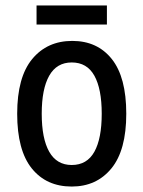

<svg xmlns="http://www.w3.org/2000/svg" viewBox="-20 -674 526 704"><path d="M43 -257Q43 -391 98 -457.5Q153 -524 245 -524Q337 -524 390 -457.5Q443 -391 443 -257Q443 -123 388.5 -56.5Q334 10 243 10Q150 10 96.5 -56.5Q43 -123 43 -257ZM133 -257Q133 -166 160.5 -117.5Q188 -69 243 -69Q299 -69 326 -117.5Q353 -166 353 -257Q353 -348 326 -396.5Q299 -445 243 -445Q188 -445 160.5 -396.5Q133 -348 133 -257ZM114 -584V-654H372V-584Z"/></svg>

Font: Radio Canada Condensed
Style: Regular
Weight: 400
Width: 3
Designer: Charles Daoud, Etienne Aubert Bonn, Alexandre Saumier Demers, Jacques Le Bailly
Foundry: Radio-Canada
Version: Version 2.104; ttfautohint (v1.8.4.7-5d5b);gftools[0.9.28.de